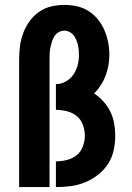

<svg xmlns="http://www.w3.org/2000/svg" viewBox="-20 -763 540 783"><path d="M208 0V-105Q230 -105 252.5 -110.5Q275 -116 292.5 -130Q310 -144 318 -166Q326 -188 326 -210Q326 -232 318 -254Q310 -276 292.5 -290Q275 -304 252.5 -309.5Q230 -315 208 -315V-420Q229 -420 248 -430.5Q267 -441 279 -458.5Q291 -476 296.5 -496.5Q302 -517 302 -538Q302 -549 301 -559.5Q300 -570 297.5 -580.5Q295 -591 290.5 -601.5Q286 -612 279.5 -620Q273 -628 263 -633Q253 -638 242 -638Q230 -638 219 -631.5Q208 -625 201.5 -614.5Q195 -604 191.5 -592.5Q188 -581 185.5 -569Q183 -557 182.5 -544.5Q182 -532 182 -520V0H58V-520Q58 -547 61.5 -574.5Q65 -602 74.5 -627.5Q84 -653 100 -675.5Q116 -698 138.5 -714Q161 -730 188 -736.5Q215 -743 242 -743Q268 -743 293.5 -737.5Q319 -732 341 -718Q363 -704 379.5 -683.5Q396 -663 406 -639.5Q416 -616 421 -590.5Q426 -565 426 -539Q426 -517 422 -495.5Q418 -474 410.5 -454Q403 -434 391 -415.5Q379 -397 364 -382Q385 -368 402 -349Q419 -330 430 -307.5Q441 -285 445.5 -260Q450 -235 450 -210Q450 -180 443.5 -150Q437 -120 420.5 -94.5Q404 -69 379.5 -50Q355 -31 327 -19.5Q299 -8 268.5 -4Q238 0 208 0Z"/></svg>

Font: Iosevka Extrabold
Style: Regular
Weight: 800
Monospace: yes
Designer: Belleve Invis
Foundry: Belleve Invis
Version: Version 32.5.0; ttfautohint (v1.8.4)